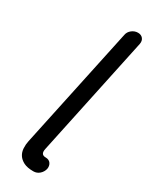

<svg xmlns="http://www.w3.org/2000/svg" viewBox="-193 -772 639 813"><g transform="rotate(30 126.5 -365.0)"><path d="M147 -77Q164 -77 172 -65.5Q180 -54 177 -38Q173 -22 160.5 -11Q148 0 131 0Q101 0 83.5 -9Q66 -18 57 -32Q48 -46 47 -64.5Q46 -83 50 -101L176 -693Q179 -709 192.5 -719.5Q206 -730 222 -730Q238 -730 246.5 -719.5Q255 -709 252 -693L128 -108Q121 -77 147 -77Z"/></g></svg>

Font: VDS Compensated
Style: Light Italic
Weight: 300
Italic angle: -12°
Designer: artmaker
Foundry: artmaker
Version: Version 1.000 2012 initial release